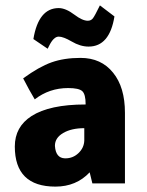

<svg xmlns="http://www.w3.org/2000/svg" viewBox="-20 -681 546 713"><path d="M157 -500 104 -536Q123 -651 198 -651Q224 -651 257 -626Q286 -604 306 -604Q318 -604 325 -613Q332 -622 351 -661L405 -620Q387 -508 309 -508Q278 -508 246 -527Q215 -545 198 -545Q179 -545 162 -510Q159 -505 157 -500ZM444 0H323L313 -41Q263 12 186 12Q35 12 35 -137Q35 -210 97 -250Q164 -293 297 -293H298V-294Q298 -331 285.5 -342.5Q273 -354 233 -354Q163 -354 109 -312Q88 -347 66 -390Q125 -433 171.5 -449.5Q218 -466 279 -466Q356 -466 400 -411Q444 -357 444 -262ZM293 -205Q245 -205 214.5 -187Q184 -169 184 -140V-139Q187 -94 221 -93H223Q251 -93 271.5 -112.5Q292 -132 293 -159Z"/></svg>

Font: Tajawal Black
Style: Regular
Weight: 900
Designer: Boutros Fonts
Foundry: Created by Boutros International 2017
Version: Version 1.700